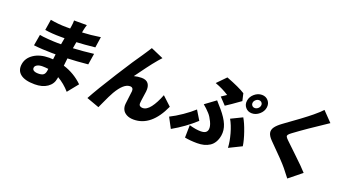

<svg xmlns="http://www.w3.org/2000/svg" viewBox="-60 -1449 3945 2184"><g transform="rotate(20 1912.0 -357.0)"><path d="M465.9 -133.2Q468.8 -152 469.5 -160.2Q430.4 -165.1 399.1 -165.1Q360.4 -165.1 336.1 -152.2Q311.8 -139.2 308.6 -119Q304.7 -95.5 323.9 -83.3Q343 -71 380.7 -71Q419.4 -71 439.6 -84.5Q459.9 -98 465.9 -133.2ZM859 -115.1 755.7 13.1Q689.3 -62.9 607.2 -110.1L604 -90.9Q593 -23.1 534.1 17.4Q475.1 57.9 382.5 57.9Q263.8 57.9 209 13.8Q154.1 -30.2 167.3 -110.1Q180 -187.1 253.2 -235.1Q326.3 -283 437.9 -283Q453.8 -283 483.7 -280.9L491.1 -344.1H445Q401.3 -344.1 333.8 -347.7Q266.3 -351.2 225.1 -356.9L248.2 -491.1Q280.9 -483.7 354.4 -478.3Q427.9 -473 468.4 -473H510.3L524.1 -551.1H479Q369.3 -551.1 285.5 -565L306.1 -695Q403.8 -676.8 498.9 -676.8H546.2L551.5 -709.2Q557.5 -746.4 556.8 -778.1H711.6Q701 -745.4 693.5 -709.2L688.6 -681.1Q789.1 -685.4 908.4 -703.8L888.8 -573.2Q754.3 -558.9 665.8 -555L652 -476.9Q766.7 -482.6 900.6 -498.9L879.3 -364Q737.2 -350.1 633.5 -346.9Q629.6 -318.5 623.2 -255Q758.5 -213.1 859 -115.1Z M1648.1 -719.1Q1641.3 -712.4 1628.7 -697.6Q1616.1 -682.9 1609.7 -676.1Q1588.8 -652 1560.2 -615.6Q1531.6 -579.2 1511.4 -551.7Q1491.1 -524.1 1457.6 -478.2Q1424 -432.2 1411.9 -415.8Q1458.1 -427.9 1503.9 -427.9Q1560 -427.9 1585.2 -394.4Q1610.4 -360.8 1603.3 -299Q1602.3 -289.1 1593.4 -230.3Q1584.5 -171.5 1583.8 -150.9Q1583.1 -128.9 1595.5 -119Q1608 -109 1628.9 -109Q1677.9 -109 1723 -168Q1768.1 -226.9 1807.5 -328.8L1915.8 -228Q1789.8 50.1 1577.8 50.1Q1526.6 50.1 1491.7 31.2Q1456.7 12.4 1442.1 -18.5Q1427.6 -49.4 1431.5 -88.1Q1433.6 -113.3 1441.8 -172.8Q1449.9 -232.2 1451 -247.2Q1452.4 -268.8 1442.6 -280.9Q1432.9 -293 1411.6 -293Q1335.6 -293 1254.6 -154.8Q1240.4 -130.3 1222.1 -92.7Q1203.8 -55 1181.6 -6Q1159.4 43 1154.1 54L1001.1 -1.1Q1070 -128.9 1217.7 -361.7Q1365.4 -594.5 1424.7 -676.1Q1430.8 -686.1 1455.6 -722.5Q1480.5 -758.9 1496.1 -785.2Z M2785.5 -595.9Q2782 -574.9 2794.6 -560Q2807.2 -545.1 2828.1 -545.1Q2849.1 -545.1 2866.5 -560Q2883.9 -574.9 2887.4 -595.9Q2891 -616.1 2878.4 -631Q2865.8 -646 2844.8 -646Q2823.9 -646 2806.5 -631Q2789.1 -616.1 2785.5 -595.9ZM2717.7 -595.9Q2725.5 -644.5 2766.5 -679.3Q2807.5 -714.1 2856.2 -714.1Q2904.8 -714.1 2934.1 -679.3Q2963.4 -644.5 2955.6 -595.9Q2947.8 -547.2 2906.6 -512.1Q2865.4 -476.9 2816.8 -476.9Q2768.1 -476.9 2738.8 -512.1Q2709.5 -547.2 2717.7 -595.9ZM2498.9 -453.1 2420.8 -535.9Q2460.2 -562.5 2482.6 -577.1Q2410.5 -625.4 2314.3 -660.2L2417.6 -766Q2577.8 -704.9 2649.1 -659.1L2669.4 -571Q2552.2 -486.5 2498.9 -453.1ZM2198.2 41.9 2201 -109Q2280.5 -85.9 2339.1 -85.9Q2377.1 -85.9 2397.4 -98.7Q2417.6 -111.5 2421.9 -138.1Q2427.9 -174 2402.9 -227.1Q2377.8 -280.2 2349.4 -311.1Q2309.7 -354.8 2269.2 -387.1L2396.7 -480.8Q2409.8 -464.8 2432.4 -439.6Q2454.9 -414.4 2465.6 -402Q2534.8 -320.7 2562.1 -253.9Q2589.5 -187.1 2578.8 -121.1Q2570.7 -73.2 2549.7 -38.2Q2528.8 -3.2 2497.3 16.7Q2465.9 36.6 2429.2 45.8Q2392.4 55 2347.7 55Q2265.3 55 2198.2 41.9ZM2849.8 -89.8 2697.4 -14.9Q2693.9 -89.8 2668.3 -181.3Q2642.8 -272.7 2606.5 -334.9L2742.2 -400.9Q2774.5 -347.7 2807.4 -252.8Q2840.2 -158 2849.8 -89.8ZM2285.9 -192.1Q2164.1 -80.3 2013.1 5L1946.7 -120Q2013.5 -152.7 2089.8 -205.1Q2166.2 -257.5 2217.3 -305Z M3581.7 -796.2 3696 -677.9Q3453.1 -517.4 3322.4 -420.1Q3308.2 -409.4 3299.9 -402.3Q3291.5 -395.2 3286.4 -388Q3281.2 -380.7 3280.4 -375.5Q3279.5 -370.4 3282.8 -362.9Q3286.2 -355.5 3292.1 -348.7Q3297.9 -342 3308.6 -331Q3321.7 -317.1 3439.6 -205.8Q3557.5 -94.5 3603.7 -41.9L3450.3 82Q3425.8 49 3373.6 -16Q3323.9 -78.1 3139.2 -261Q3097.7 -302.9 3089.7 -338.1Q3081.7 -373.2 3104.9 -407.7Q3128.2 -442.1 3186.1 -484Q3390.6 -629.3 3483.7 -706Q3555 -765.3 3581.7 -796.2Z"/></g></svg>

Font: Karasuma Gothic
Style: Italic
Weight: 900
Italic angle: -9.39999°
Designer: Rasmus Andersson / Ryoko Nishizuka
Foundry: Genbu
Version: Version 1.00